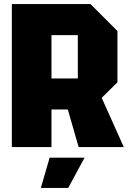

<svg xmlns="http://www.w3.org/2000/svg" viewBox="-20 -720 629 940"><path d="M232 -336H361V-548H232ZM555 -568V-317L478 -241L586 0H365L312 -184H232V0H38V-700H423ZM180 200 223 52H394L314 200Z"/></svg>

Font: Tektur SemiCondensed ExtraBold
Style: Regular
Weight: 800
Width: 4
Designer: Adam Jagosz
Foundry: Adam Jagosz
Version: Version 1.005;gftools[0.9.30]